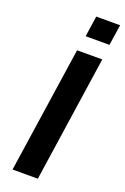

<svg xmlns="http://www.w3.org/2000/svg" viewBox="-175 -982 673 1035"><g transform="rotate(20 162.0 -464.5)"><path d="M44.5 0 151.5 -723H296L189.5 0ZM169 -810 186.5 -929H323.5L305.5 -810Z"/></g></svg>

Font: Public Sans Thin
Style: Bold Italic
Weight: 700
Italic angle: -8°
Version: Version 2.001